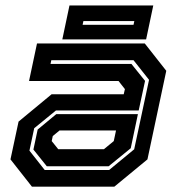

<svg xmlns="http://www.w3.org/2000/svg" viewBox="-20 -704 666 724"><path d="M100.5 0 19.5 -103 50 -245.5 174.5 -348.5H446.5L451 -368L427 -398.5H89.5L119.5 -540H526L607 -437L536 -103L411 0ZM156.5 -77 106 -140 122 -215.5 192 -273.5H500L473 -145L389.5 -77ZM148.5 -63H391.5L486 -141L542 -403L483.5 -477H173.5L170.5 -463H475.5L527 -399L503 -287.5H191L109 -220.5L91 -136ZM199.5 -141.5H372L409 -172L417.5 -212H204.5L179 -191L175 -172ZM215 -555.5 242 -683.5H558L531 -555.5ZM291.5 -610.5H483.5L486.5 -624.5H294.5Z"/></svg>

Font: Tourney Thin
Style: Italic
Weight: 100
Italic angle: -12°
Designer: Tyler Finck
Foundry: Etcetera Type Co
Version: Version 1.015